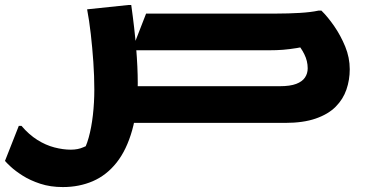

<svg xmlns="http://www.w3.org/2000/svg" viewBox="-59 -498 1490 778"><path d="M466.8 -148.7H1074.3Q1116.8 -148.7 1141.3 -158.1Q1165.9 -167.5 1176.8 -183.9Q1187.8 -200.2 1187.8 -221.3Q1187.8 -250.9 1174.1 -278.3Q1160.5 -305.7 1142.9 -323.8L1215.7 -317.8Q1173.8 -308.3 1143.8 -303.3Q1113.9 -298.4 1088 -296.3Q1062.2 -294.3 1031.8 -294.3H475.2L533 -443H1062.6Q1110 -443 1155.7 -445.7Q1201.4 -448.4 1231.4 -455H1243.4Q1269.1 -429.9 1295.3 -392Q1321.5 -354 1339.9 -309.3Q1358.2 -264.5 1358.2 -217.5Q1358.2 -174.3 1344.8 -135.2Q1331.4 -96 1301.2 -65.6Q1270.9 -35.1 1220.3 -17.6Q1169.7 0 1096 0H466.8ZM28 12Q58 47.3 92 68.7Q125.9 90.1 161.2 99.3Q196.5 108.5 227.8 108.5Q257.2 108.5 279.1 98.5Q300.9 88.5 314.6 84.6L272.3 124.6Q289.1 100.4 300.3 59.8Q311.6 19.2 317.4 -31.5Q323.2 -82.2 323.2 -135.2Q323.2 -189 319.2 -246.9Q315.2 -304.7 308.9 -360Q302.6 -415.2 294 -460.2L462 -477.8H472.8Q486.2 -382.8 492.7 -303.4Q499.2 -224 499.2 -162Q499.2 -50.6 476.6 29.5Q454 109.7 413.4 160.9Q372.7 212.1 317.3 236.1Q261.9 260 195.6 260Q145.3 260 104.2 246.5Q63.2 233 33.1 213.9Q3.1 194.8 -15.2 177.8Q-33.4 160.9 -38.8 154L17.2 12Z"/></svg>

Font: Kufam
Style: Italic
Weight: 400
Italic angle: -11°
Designer: Artur Schmal
Foundry: Original Type
Version: Version 1.301; ttfautohint (v1.8.3)